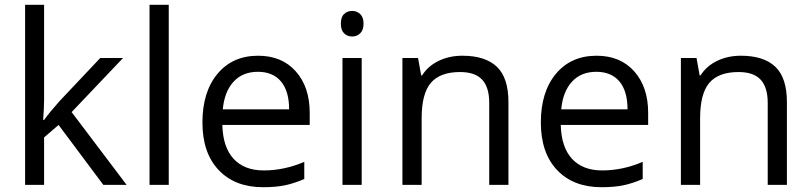

<svg xmlns="http://www.w3.org/2000/svg" viewBox="-20 -780 3420 810"><path d="M166 -273.9Q187 -303.7 230 -352.1L402.8 -535.2H499L282.2 -307.1L514.2 0H416L227.1 -252.9L166 -200.2V0H85.9V-759.8H166V-356.9Q166 -330.1 162.1 -273.9Z M691.9 0H610.8V-759.8H691.9Z M1089.8 9.8Q971.2 9.8 902.6 -62.5Q834 -134.8 834 -263.2Q834 -392.6 897.7 -468.8Q961.4 -544.9 1068.8 -544.9Q1169.4 -544.9 1228 -478.8Q1286.6 -412.6 1286.6 -304.2V-252.9H918Q920.4 -158.7 965.6 -109.9Q1010.7 -61 1092.8 -61Q1179.2 -61 1263.7 -97.2V-24.9Q1220.7 -6.3 1182.4 1.7Q1144 9.8 1089.8 9.8ZM1067.9 -477.1Q1003.4 -477.1 965.1 -435.1Q926.8 -393.1 919.9 -318.8H1199.7Q1199.7 -395.5 1165.5 -436.3Q1131.3 -477.1 1067.9 -477.1Z M1505.9 0H1424.8V-535.2H1505.9ZM1418 -680.2Q1418 -708 1431.6 -720.9Q1445.3 -733.9 1465.8 -733.9Q1485.4 -733.9 1499.5 -720.7Q1513.7 -707.5 1513.7 -680.2Q1513.7 -652.8 1499.5 -639.4Q1485.4 -626 1465.8 -626Q1445.3 -626 1431.6 -639.4Q1418 -652.8 1418 -680.2Z M2043.9 0V-346.2Q2043.9 -411.6 2014.2 -443.8Q1984.4 -476.1 1920.9 -476.1Q1836.9 -476.1 1797.9 -430.7Q1758.8 -385.3 1758.8 -280.8V0H1677.7V-535.2H1743.7L1756.8 -461.9H1760.7Q1785.6 -501.5 1830.6 -523.2Q1875.5 -544.9 1930.7 -544.9Q2027.3 -544.9 2076.2 -498.3Q2125 -451.7 2125 -349.1V0Z M2517.6 9.8Q2398.9 9.8 2330.3 -62.5Q2261.7 -134.8 2261.7 -263.2Q2261.7 -392.6 2325.4 -468.8Q2389.2 -544.9 2496.6 -544.9Q2597.2 -544.9 2655.8 -478.8Q2714.4 -412.6 2714.4 -304.2V-252.9H2345.7Q2348.1 -158.7 2393.3 -109.9Q2438.5 -61 2520.5 -61Q2606.9 -61 2691.4 -97.2V-24.9Q2648.4 -6.3 2610.1 1.7Q2571.8 9.8 2517.6 9.8ZM2495.6 -477.1Q2431.2 -477.1 2392.8 -435.1Q2354.5 -393.1 2347.7 -318.8H2627.4Q2627.4 -395.5 2593.3 -436.3Q2559.1 -477.1 2495.6 -477.1Z M3218.8 0V-346.2Q3218.8 -411.6 3189 -443.8Q3159.2 -476.1 3095.7 -476.1Q3011.7 -476.1 2972.7 -430.7Q2933.6 -385.3 2933.6 -280.8V0H2852.5V-535.2H2918.5L2931.6 -461.9H2935.5Q2960.4 -501.5 3005.4 -523.2Q3050.3 -544.9 3105.5 -544.9Q3202.1 -544.9 3251 -498.3Q3299.8 -451.7 3299.8 -349.1V0Z"/></svg>

Font: f01206874
Style: Regular
Weight: 400
Foundry: Ascender Corporation
Version: Version 1.10